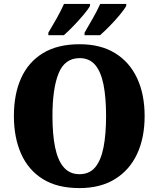

<svg xmlns="http://www.w3.org/2000/svg" viewBox="-20 -951 810 981"><path d="M386 10Q273 10 199 -36Q125 -82 88 -165Q51 -248 51 -359Q51 -470 88 -552Q125 -634 199.5 -679.5Q274 -725 387 -725Q494 -725 568 -679.5Q642 -634 680.5 -551.5Q719 -469 719 -358Q719 -247 680.5 -164.5Q642 -82 567.5 -36Q493 10 386 10ZM386 -61Q437 -61 466.5 -96.5Q496 -132 509 -198.5Q522 -265 522 -358Q522 -452 509 -518Q496 -584 466.5 -619Q437 -654 387 -654Q311 -654 279.5 -576.5Q248 -499 248 -358Q248 -265 261.5 -198.5Q275 -132 305.5 -96.5Q336 -61 386 -61ZM412 -784Q431 -817 454 -857Q477 -897 492 -931H625V-921Q616 -904 592 -875Q568 -846 540 -817.5Q512 -789 491 -771H412ZM227 -784Q247 -817 269.5 -857Q292 -897 307 -931H440V-921Q431 -904 406.5 -875Q382 -846 354.5 -817.5Q327 -789 306 -771H227Z"/></svg>

Font: Noto Serif Khmer SemiCondensed Black
Style: Regular
Weight: 900
Width: 4
Designer: Danh Hong and the Monotype Design Team
Foundry: Monotype Imaging Inc.
Version: Version 2.004